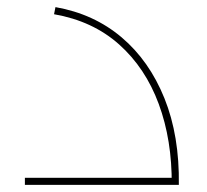

<svg xmlns="http://www.w3.org/2000/svg" viewBox="-20 -520 583 540"><path d="M463 0Q464 -126 426.5 -227.5Q389 -329 315 -395Q241 -461 132 -480L136 -500Q244 -481 322 -415Q400 -349 442.5 -243.5Q485 -138 483 0ZM50 0V-20H479V0Z"/></svg>

Font: Alexandria Thin
Style: Regular
Weight: 250
Designer: Mohamed Gaber
Foundry: Kief Type Foundry
Version: Version 5.100